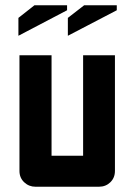

<svg xmlns="http://www.w3.org/2000/svg" viewBox="-20 -710 514 730"><path d="M417 -500V-60Q417 -34 399.5 -17Q382 0 356 0H115Q90 0 72 -17Q54 -34 54 -60V-500H176V-118H296V-500ZM238 -574V-642L300 -690H424V-671ZM50 -574V-642L111 -690H235V-671Z"/></svg>

Font: Tschichold
Style: Bold
Weight: 700
Designer: Peter Wiegel
Foundry: Peter Wiegel
Version: Version 1.000; ttfautohint (v1.3)